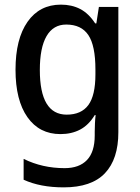

<svg xmlns="http://www.w3.org/2000/svg" viewBox="-20 -620 606 829"><path d="M243 -600Q290 -600 326.5 -581Q363 -562 391 -519H396L407 -590H491V-49Q491 67 433 128Q375 189 255 189Q154 189 82 156V66Q163 106 259 106Q322 106 355.5 71Q389 36 389 -35V-51Q389 -66 390 -87.5Q391 -109 393 -123H389Q363 -80 326 -60.5Q289 -41 241 -41Q150 -41 98.5 -114Q47 -187 47 -319Q47 -452 99 -526Q151 -600 243 -600ZM266 -514Q210 -514 181 -464Q152 -414 152 -318Q152 -125 268 -125Q331 -125 361.5 -166.5Q392 -208 392 -299V-320Q392 -423 361.5 -468.5Q331 -514 266 -514Z"/></svg>

Font: Noto Sans Tamil UI SemiCondensed Medium
Style: Regular
Weight: 500
Width: 4
Designer: Jelle Bosma - Monotype Design Team
Foundry: Monotype Imaging Inc.
Version: Version 2.004; ttfautohint (v1.8.4.7-5d5b)